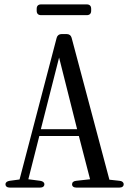

<svg xmlns="http://www.w3.org/2000/svg" viewBox="-20 -867 586 874"><path d="M147 -827V-818C147 -805 154 -798 167 -798H375C388 -798 395 -805 395 -818V-827C395 -840 388 -847 375 -847H167C154 -847 147 -840 147 -827ZM25 -13H162C175 -13 182 -19 182 -28C182 -37 175 -42 163 -44L109 -51L159 -248H339L390 -51L327 -44C315 -43 308 -37 308 -28C308 -19 315 -13 328 -13H523C536 -13 543 -19 543 -28C543 -37 536 -43 524 -44L478 -49L306 -695C303 -706 295 -712 283 -712H261C249 -712 241 -706 238 -695L69 -50L24 -44C12 -42 5 -37 5 -28C5 -19 12 -13 25 -13ZM166 -279 249 -605 331 -279Z"/></svg>

Font: 寒蝉锦书宋 CompactLight
Style: Bold
Weight: 400
Width: 4
Designer: 寒蝉锦书宋{Warren} 思源宋体{Ryoko NISHIZUKA 西塚涼子 (kana & ideographs); Frank Grießhammer (Latin, Greek & Cyrillic); Wenlong ZHANG 
Foundry: Adobe & ChillType
Version: Version 2.000;Glyphs 3.1.1 (3135)